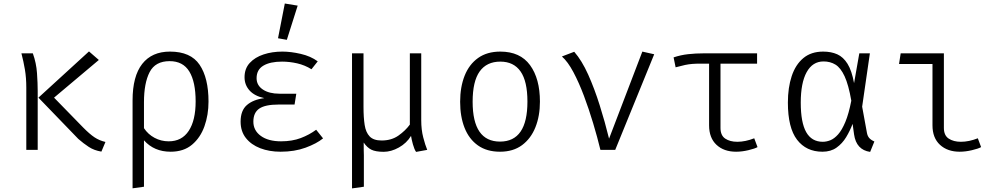

<svg xmlns="http://www.w3.org/2000/svg" viewBox="-20 -836 5578 1071"><path d="M476.4 -549.2 531.3 -501.5 281.5 -291.3 443.6 -125.1Q480.5 -87.7 507.2 -70Q533.8 -52.3 568.2 -44.1L545.6 9.7Q505.1 3.1 475.4 -16.4Q445.6 -35.9 416.9 -61L194.4 -291.3ZM163.1 -538.5Q182.6 -484.6 186.4 -427.9Q190.3 -371.3 190.3 -329.2V0H126.7V-346.7Q126.7 -402.1 119 -447.7Q111.3 -493.3 99.5 -538.5Z M928.2 -548.2Q1043.6 -548.2 1093.3 -474.9Q1143.1 -401.5 1143.1 -269.2Q1143.1 -195.4 1120.5 -131.8Q1097.9 -68.2 1051.3 -29Q1004.6 10.3 931.8 10.3Q839.5 10.3 783.1 -53.3V205.6L719.5 214.4V-275.9Q719.5 -410.8 773.3 -479.5Q827.2 -548.2 928.2 -548.2ZM926.2 -494.9Q846.2 -494.9 814.6 -433.6Q783.1 -372.3 783.1 -266.2V-121Q805.6 -86.7 842.1 -67.2Q878.5 -47.7 921 -47.7Q994.4 -47.7 1032.8 -106.2Q1071.3 -164.6 1071.3 -270.3Q1071.3 -379 1036.2 -436.9Q1001 -494.9 926.2 -494.9Z M1623.1 -252.8H1533.3Q1459.5 -252.8 1426.4 -230.3Q1393.3 -207.7 1393.3 -157.4Q1393.3 -108.2 1434.9 -77.9Q1476.4 -47.7 1547.7 -47.7Q1609.7 -47.7 1657.7 -65.9Q1705.6 -84.1 1743.6 -112.3L1782.1 -64.1Q1746.2 -34.9 1684.6 -12.3Q1623.1 10.3 1545.1 10.3Q1482.1 10.3 1431.5 -9.2Q1381 -28.7 1351.5 -66.2Q1322.1 -103.6 1322.1 -157.4Q1322.1 -219.5 1357.2 -250Q1392.3 -280.5 1454.4 -288.7Q1400.5 -300 1372.3 -331Q1344.1 -362.1 1344.1 -405.1Q1344.1 -453.3 1373.1 -484.9Q1402.1 -516.4 1450 -532.3Q1497.9 -548.2 1555.4 -548.2Q1602.6 -548.2 1657.9 -535.4Q1713.3 -522.6 1752.3 -493.8L1717.4 -449.7Q1680.5 -472.8 1637.7 -482.6Q1594.9 -492.3 1553.3 -492.3Q1486.7 -492.3 1449 -469.7Q1411.3 -447.2 1411.3 -400Q1411.3 -360 1446.2 -336.7Q1481 -313.3 1539 -313.3H1632.8ZM1568.7 -816.4 1640.5 -804.6 1580 -613.8 1530.8 -622.6Z M2329.7 -538.5V-165.6Q2329.7 -112.3 2340.8 -69.7Q2351.8 -27.2 2363.1 0L2301 11.3Q2291.3 -2.1 2283.3 -30.8Q2275.4 -59.5 2272.8 -77.9Q2248.2 -37.4 2205.1 -13.3Q2162.1 10.8 2120.5 10.8Q2075.4 10.8 2051.5 -1Q2027.7 -12.8 2008.7 -41Q2008.2 -16.4 2009 3.3Q2009.7 23.1 2009.7 29.7V205.6L1943.6 214.9V-538.5H2007.7V-237.9Q2007.7 -181 2014.1 -139.2Q2020.5 -97.4 2042.1 -74.9Q2063.6 -52.3 2108.7 -52.3Q2163.6 -52.3 2202.6 -79.7Q2241.5 -107.2 2266.2 -141V-538.5Z M2770.8 -548.2Q2881.5 -548.2 2936.7 -472.6Q2991.8 -396.9 2991.8 -269.2Q2991.8 -189.2 2966.7 -126.2Q2941.5 -63.1 2892.1 -26.4Q2842.6 10.3 2769.2 10.3Q2695.4 10.3 2645.9 -24.9Q2596.4 -60 2571.5 -122.8Q2546.7 -185.6 2546.7 -268.2Q2546.7 -350.8 2571.8 -413.8Q2596.9 -476.9 2646.9 -512.6Q2696.9 -548.2 2770.8 -548.2ZM2770.8 -492.3Q2694.9 -492.3 2655.6 -437.4Q2616.4 -382.6 2616.4 -268.2Q2616.4 -46.2 2769.2 -46.2Q2922.1 -46.2 2922.1 -269.2Q2922.1 -382.6 2883.8 -437.4Q2845.6 -492.3 2770.8 -492.3Z M3329.2 0Q3312.3 -69.7 3288.7 -148.5Q3265.1 -227.2 3237.2 -301.5Q3209.2 -375.9 3178.2 -434.1Q3147.2 -492.3 3114.4 -521L3183.1 -547.2Q3225.6 -498.5 3260.8 -420.3Q3295.9 -342.1 3325.1 -249.2Q3354.4 -156.4 3377.4 -62.6L3563.1 -548.2L3629.2 -533.3L3411.8 0Z M4203.1 -538.5V-481H3999V-122.6Q3999 -80.5 4025.4 -62.8Q4051.8 -45.1 4092.8 -45.1Q4137.4 -45.1 4187.2 -64.6L4205.6 -15.4Q4190.3 -6.7 4154.4 1.8Q4118.5 10.3 4086.2 10.3Q4017.9 10.3 3976.7 -28.2Q3935.4 -66.7 3935.4 -136.9V-481H3890.3Q3862.1 -481 3842.1 -479.5Q3822.1 -477.9 3801.3 -473.6Q3780.5 -469.2 3748.7 -460.5L3737.4 -515.9Q3776.9 -529.2 3818.5 -533.8Q3860 -538.5 3907.2 -538.5Z M4571.8 -548.2Q4616.4 -548.2 4650.3 -533.1Q4684.1 -517.9 4707.7 -480Q4731.3 -442.1 4744.1 -372.3L4773.3 -538.5H4832.3L4789.2 -241L4815.9 -94.9Q4819 -77.4 4828.5 -66.4Q4837.9 -55.4 4857.4 -46.7L4833.8 11.3Q4756.4 0 4744.1 -86.2L4735.9 -145.1Q4721.5 -106.7 4700 -71Q4678.5 -35.4 4646.4 -12.6Q4614.4 10.3 4567.7 10.3Q4477.4 10.3 4426.2 -56.4Q4374.9 -123.1 4374.9 -263.6Q4374.9 -347.2 4396.2 -411.3Q4417.4 -475.4 4461 -511.8Q4504.6 -548.2 4571.8 -548.2ZM4573.8 -493.3Q4512.8 -493.3 4479.7 -433.6Q4446.7 -373.8 4446.7 -263.6Q4446.7 -152.3 4477.2 -98.7Q4507.7 -45.1 4569.7 -45.1Q4590.3 -45.1 4612.1 -53.8Q4633.8 -62.6 4655.1 -86.4Q4676.4 -110.3 4695.4 -155.6Q4714.4 -201 4728.7 -274.4Q4713.3 -363.1 4691.3 -410.5Q4669.2 -457.9 4640.3 -475.6Q4611.3 -493.3 4573.8 -493.3Z M5181.5 -479H4994.9L5004.1 -538.5H5245.1V-122.6Q5245.1 -80.5 5272.1 -62.8Q5299 -45.1 5340 -45.1Q5384.6 -45.1 5434.4 -64.6L5452.8 -15.4Q5437.4 -6.7 5401.5 1.8Q5365.6 10.3 5333.3 10.3Q5265.1 10.3 5223.3 -28.2Q5181.5 -66.7 5181.5 -136.9Z"/></svg>

Font: Fira Code Light
Style: Regular
Weight: 300
Monospace: yes
Designer: Carrois Corporate, Edenspiekermann AG, Nikita Prokopov
Foundry: Carrois Corporate, Edenspiekermann AG, Nikita Prokopov
Version: Version 6.000; ttfautohint (v1.8.2) -l 8 -r 50 -G 200 -x 14 